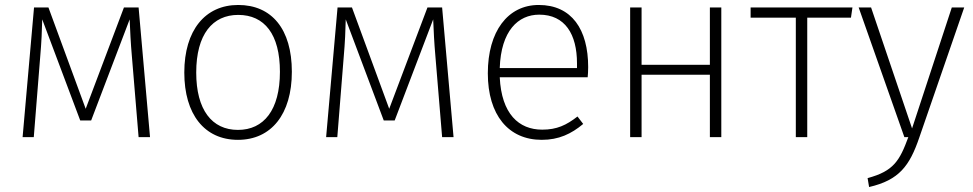

<svg xmlns="http://www.w3.org/2000/svg" viewBox="-20 -552 3919 773"><path d="M538 -522H479L325 -114L175 -522H117L71 0H116L142 -325C147 -381 149 -430 150 -474L303 -67H347L502 -474C504 -426 506 -381 511 -325L538 0H584Z M939 -532C806 -532 722 -430 722 -260C722 -92 803 11 938 11C1072 11 1155 -92 1155 -263C1155 -435 1074 -532 939 -532ZM939 -492C1045 -492 1107 -414 1107 -263C1107 -109 1042 -29 938 -29C833 -29 770 -110 770 -260C770 -414 836 -492 939 -492Z M1760 -522H1701L1547 -114L1397 -522H1339L1293 0H1338L1364 -325C1369 -381 1371 -430 1372 -474L1525 -67H1569L1724 -474C1726 -426 1728 -381 1733 -325L1760 0H1806Z M2348 -282C2348 -433 2282 -532 2149 -532C2024 -532 1944 -425 1944 -257C1944 -89 2027 11 2161 11C2230 11 2280 -13 2328 -53L2305 -83C2260 -48 2222 -30 2163 -30C2069 -30 1999 -93 1992 -241H2346C2347 -251 2348 -266 2348 -282ZM2303 -278H1992C1997 -428 2066 -493 2151 -493C2255 -493 2303 -414 2303 -297Z M2838 0H2884V-522H2838V-291H2563V-522H2517V0H2563V-251H2838Z M3412 -522H3002V-481H3184V0H3230V-481H3406Z M3862 -522H3812L3652 -35L3487 -522H3437L3621 0H3637C3602 95 3578 137 3473 165L3479 201C3600 173 3642 116 3681 2Z"/></svg>

Font: Fira Sans ExtraLight
Style: Regular
Weight: 200
Designer: bBox Type GmbH & Carrois Corporate GbR & Edenspiekermann AG
Foundry: bBox Type GmbH & Carrois Corporate GbR & Edenspiekermann AG
Version: Version 4.300;PS 004.300;hotconv 1.0.88;makeotf.lib2.5.64775